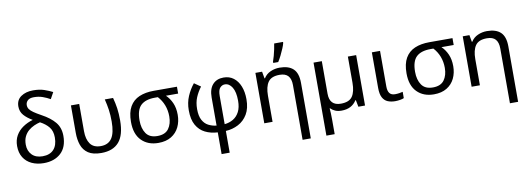

<svg xmlns="http://www.w3.org/2000/svg" viewBox="-73 -1287 5527 2010"><g transform="rotate(-10 2690.5 -282.5)"><path d="M319 -760Q388 -760 437 -743Q486 -726 525 -706L487 -637Q450 -658 408 -673Q366 -688 315 -688Q270 -688 249 -667.5Q228 -647 228 -619Q228 -595 241 -576Q254 -557 283.5 -536.5Q313 -516 362 -489Q453 -440 501.5 -381.5Q550 -323 550 -236Q550 -116 481.5 -53Q413 10 300 10Q229 10 173 -16Q117 -42 85.5 -92.5Q54 -143 54 -214Q54 -278 81.5 -326Q109 -374 156.5 -406.5Q204 -439 263 -456Q207 -488 173 -526.5Q139 -565 139 -620Q139 -689 190.5 -724.5Q242 -760 319 -760ZM333 -418Q302 -411 269.5 -396.5Q237 -382 209 -358.5Q181 -335 163.5 -299.5Q146 -264 146 -213Q146 -147 186.5 -105Q227 -63 300 -63Q377 -63 418 -107.5Q459 -152 459 -235Q459 -303 425.5 -345Q392 -387 333 -418Z M911 10Q822 10 772.5 -23.5Q723 -57 703 -114.5Q683 -172 683 -243V-536H771V-246Q771 -161 806 -111.5Q841 -62 918 -62Q998 -62 1036 -119Q1074 -176 1074 -296Q1074 -366 1066 -421Q1058 -476 1043 -536H1131Q1147 -477 1155 -421.5Q1163 -366 1163 -292Q1163 -137 1099.5 -63.5Q1036 10 911 10Z M1767 -246Q1767 -174 1739 -116Q1711 -58 1655.5 -24Q1600 10 1518 10Q1407 10 1339.5 -58Q1272 -126 1272 -256Q1272 -357 1307.5 -418.5Q1343 -480 1408.5 -508Q1474 -536 1563 -536H1810V-463H1680Q1719 -426 1743 -372Q1767 -318 1767 -246ZM1363 -256Q1363 -171 1400 -117Q1437 -63 1520 -63Q1603 -63 1640 -114Q1677 -165 1677 -244Q1677 -309 1655.5 -364.5Q1634 -420 1594 -463H1563Q1463 -463 1413 -416Q1363 -369 1363 -256Z M1991 -541 2059 -494Q2022 -445 1999.5 -391.5Q1977 -338 1977 -268Q1977 -195 2000.5 -151.5Q2024 -108 2063 -88Q2102 -68 2148 -63V-361Q2148 -452 2190.5 -499Q2233 -546 2306 -546Q2368 -546 2412 -512.5Q2456 -479 2480 -419.5Q2504 -360 2504 -281Q2504 -184 2466.5 -121.5Q2429 -59 2367.5 -27Q2306 5 2234 9V240H2148V9Q2074 5 2015.5 -24Q1957 -53 1923 -113Q1889 -173 1889 -271Q1889 -352 1918 -419.5Q1947 -487 1991 -541ZM2307 -473Q2278 -473 2256 -449Q2234 -425 2234 -362V-63Q2285 -68 2326 -92.5Q2367 -117 2391 -163.5Q2415 -210 2415 -280Q2415 -374 2384.5 -423.5Q2354 -473 2307 -473Z M2902 -546Q2998 -546 3047 -499.5Q3096 -453 3096 -349V240H3009V-343Q3009 -407 2980 -439.5Q2951 -472 2889 -472Q2801 -472 2766.5 -422Q2732 -372 2732 -278V0H2644V-536H2715L2728 -463H2733Q2759 -505 2805 -525.5Q2851 -546 2902 -546ZM2846 -606V-620Q2855 -645 2864 -677.5Q2873 -710 2880 -744Q2887 -778 2891 -805H2985V-794Q2980 -772 2966 -738.5Q2952 -705 2934.5 -669.5Q2917 -634 2899 -606Z M3715 -536V0H3644L3630 -72H3625Q3600 -32 3560 -11Q3520 10 3464 10Q3425 10 3397 -2.5Q3369 -15 3349 -35H3345Q3347 -17 3348.5 13Q3350 43 3350 84V240H3262V-536H3350V-190Q3350 -63 3470 -63Q3559 -63 3593 -113Q3627 -163 3627 -257V-536Z M3969 -536V-158Q3969 -110 3987.5 -86Q4006 -62 4046 -62Q4068 -62 4091.5 -65.5Q4115 -69 4128 -73V-6Q4114 1 4087 5.5Q4060 10 4034 10Q3990 10 3955.5 -4.5Q3921 -19 3901.5 -55.5Q3882 -92 3882 -157V-536Z M4696 -246Q4696 -174 4668 -116Q4640 -58 4584.5 -24Q4529 10 4447 10Q4336 10 4268.5 -58Q4201 -126 4201 -256Q4201 -357 4236.5 -418.5Q4272 -480 4337.5 -508Q4403 -536 4492 -536H4739V-463H4609Q4648 -426 4672 -372Q4696 -318 4696 -246ZM4292 -256Q4292 -171 4329 -117Q4366 -63 4449 -63Q4532 -63 4569 -114Q4606 -165 4606 -244Q4606 -309 4584.5 -364.5Q4563 -420 4523 -463H4492Q4392 -463 4342 -416Q4292 -369 4292 -256Z M5106 -546Q5202 -546 5251 -499.5Q5300 -453 5300 -349V240H5213V-343Q5213 -407 5184 -439.5Q5155 -472 5093 -472Q5005 -472 4970.5 -422Q4936 -372 4936 -278V0H4848V-536H4919L4932 -463H4937Q4963 -505 5009 -525.5Q5055 -546 5106 -546Z"/></g></svg>

Font: Noto Sans IKEA
Style: Regular
Weight: 400
Designer: Monotype Design Team
Foundry: Monotype Imaging Inc.
Version: Version 2.001